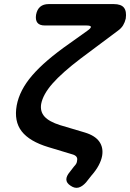

<svg xmlns="http://www.w3.org/2000/svg" viewBox="-20 -750 640 942"><path d="M558 -599 376 -463Q284 -393 237.5 -340Q191 -287 182 -240Q176 -203 198.5 -178Q221 -153 275 -136L396 -100Q446 -85 467 -55.5Q488 -26 481 15Q477 37 464 61.5Q451 86 428 112L402 145Q383 166 364.5 170.5Q346 175 326 161Q306 148 305.5 131Q305 114 323 93L343 67Q351 59 354.5 52Q358 45 358 39Q361 27 355 19Q349 11 334 7L218 -28Q125 -56 86.5 -105.5Q48 -155 62 -233Q76 -308 138 -380Q200 -452 320 -536L407 -598Q427 -612 426 -618.5Q425 -625 403 -625H200Q174 -625 163.5 -638.5Q153 -652 157 -678Q162 -704 177.5 -717Q193 -730 219 -730H538Q574 -730 588 -712.5Q602 -695 597 -659Q593 -641 584 -626Q575 -611 558 -599Z"/></svg>

Font: Maple Mono NL SemiBold
Style: Italic
Weight: 600
Italic angle: -10°
Monospace: yes
Designer: subframe7536
Version: Version 7.000